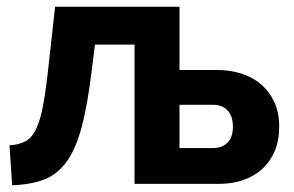

<svg xmlns="http://www.w3.org/2000/svg" viewBox="-20 -544 870 568"><path d="M8 -114Q37 -116 55.5 -126Q74 -136 87 -163Q100 -190 108.5 -237.5Q117 -285 125 -362L143 -524H511V-337H622Q661 -337 695 -326Q729 -315 753.5 -293.5Q778 -272 792 -241Q806 -210 806 -170Q806 -128 792.5 -96.5Q779 -65 755 -43.5Q731 -22 698.5 -11Q666 0 627 0H378V-412H261L251 -333Q239 -234 222 -169.5Q205 -105 178 -67Q151 -29 112 -13.5Q73 2 16 4ZM610 -106Q637 -106 653 -122Q669 -138 669 -169Q669 -201 653 -217.5Q637 -234 611 -234H511V-106Z"/></svg>

Font: PTCRaleway
Style: Bold
Weight: 700
Designer: Matt McInerney, Pablo Impallari, Rodrigo Fuenzalida
Foundry: Matt McInerney, Pablo Impallari, Rodrigo Fuenzalida
Version: Version 3.000g; ttfautohint (v1.5) -l 8 -r 28 -G 28 -x 14 -D